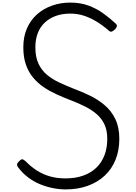

<svg xmlns="http://www.w3.org/2000/svg" viewBox="-20 -1443 1050 1482"><path d="M486 19Q439 19 388.5 9Q338 -1 289 -21Q240 -41 196.5 -74Q153 -107 118 -154Q111 -165 111.5 -174Q112 -183 126 -197Q140 -212 149.5 -213.5Q159 -215 178 -198Q218 -157 263.5 -127.5Q309 -98 364 -82Q419 -66 486 -66Q561 -66 621 -87Q681 -108 722.5 -147.5Q764 -187 786 -243.5Q808 -300 808 -371Q808 -437 786 -483.5Q764 -530 724.5 -563.5Q685 -597 632.5 -623Q580 -649 519 -672Q467 -692 415.5 -715.5Q364 -739 318 -770Q272 -801 236.5 -843Q201 -885 180.5 -942.5Q160 -1000 160 -1078Q160 -1160 188 -1224Q216 -1288 265.5 -1332Q315 -1376 381 -1399.5Q447 -1423 522 -1423Q600 -1423 661.5 -1400.5Q723 -1378 774.5 -1341.5Q826 -1305 873 -1261Q884 -1251 882 -1240.5Q880 -1230 870 -1219Q857 -1206 845.5 -1200.5Q834 -1195 823 -1204Q775 -1246 727 -1275.5Q679 -1305 629 -1321.5Q579 -1338 522 -1338Q460 -1338 410.5 -1320Q361 -1302 325.5 -1268.5Q290 -1235 271.5 -1187Q253 -1139 253 -1078Q253 -1002 277.5 -950.5Q302 -899 344 -864.5Q386 -830 439 -805.5Q492 -781 550 -758Q612 -735 674 -705Q736 -675 787.5 -631.5Q839 -588 870 -524.5Q901 -461 901 -371Q901 -283 872 -210.5Q843 -138 788 -87Q733 -36 657 -8.5Q581 19 486 19Z"/></svg>

Font: Playwrite FR Trad
Style: Regular
Weight: 400
Designer: Veronika Burian, José Scaglione
Foundry: TypeTogether
Version: Version 1.000